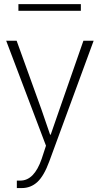

<svg xmlns="http://www.w3.org/2000/svg" viewBox="-20 -703 495 952"><path d="M71.3 -649.4V-682.6H380.9V-649.4ZM10.7 -501H62.5L185.5 -160.2Q193.4 -136.7 208 -94.7Q222.7 -52.7 228.5 -35.2H231.4Q270.5 -147.5 275.4 -162.1L393.6 -501H444.3L224.6 96.7Q198.2 168.9 165.5 199.2Q132.8 229.5 87.9 229.5H63.5V192.4H81.1Q149.4 192.4 186.5 85L208 19.5Z"/></svg>

Font: Gothic A1 ExtraLight
Style: Regular
Weight: 275
Designer: HanYang I&C Co.,Ltd.
Foundry: HanYang I&C Co.,Ltd.
Version: Version 2.50